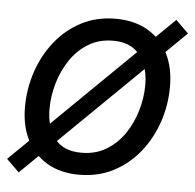

<svg xmlns="http://www.w3.org/2000/svg" viewBox="-49 -610 690 678"><g transform="rotate(5 296.0 -270.5)"><path d="M253.9 11.7Q188.5 11.7 141.4 -15.9Q94.2 -43.5 68.8 -93.3Q43.5 -143.1 43.5 -210Q43.5 -274.4 63.7 -335Q84 -395.5 122.1 -443.6Q160.2 -491.7 214.1 -520Q268.1 -548.3 335.9 -548.3Q401.4 -548.3 449 -521Q496.6 -493.7 522 -443.6Q547.4 -393.6 547.4 -326.2Q547.4 -260.7 526.9 -200.2Q506.3 -139.6 467.8 -91.8Q429.2 -43.9 375.2 -16.1Q321.3 11.7 253.9 11.7ZM255.9 -66.4Q306.2 -66.4 344.2 -89.6Q382.3 -112.8 408 -150.6Q433.6 -188.5 446.8 -234.1Q460 -279.8 460 -324.7Q460 -366.7 446.5 -399.4Q433.1 -432.1 405.3 -451.2Q377.4 -470.2 333.5 -470.2Q284.2 -470.2 246.3 -447.3Q208.5 -424.3 182.6 -386Q156.7 -347.7 143.6 -301.8Q130.4 -255.9 130.4 -210.4Q130.4 -148.4 160.4 -107.4Q190.4 -66.4 255.9 -66.4ZM41.5 22 -3.4 -22 549.3 -563 594.2 -518.6Z"/></g></svg>

Font: Inter 17pt
Style: Italic
Weight: 400
Italic angle: -9.3988°
Version: Version 4.001;git-66647c0bb